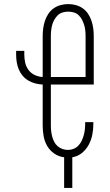

<svg xmlns="http://www.w3.org/2000/svg" viewBox="-20 -763 540 940"><path d="M294 157V7Q268 4 246 -11Q224 -26 211 -48.5Q198 -71 193.5 -97Q189 -123 189 -149V-349Q171 -350 153 -354.5Q135 -359 119 -368.5Q103 -378 91 -392Q79 -406 72 -423Q65 -440 62 -458Q59 -476 59 -495V-514H99V-495Q99 -475 103.5 -455.5Q108 -436 120 -420Q132 -404 150.5 -395.5Q169 -387 189 -386V-586Q189 -605 191.5 -624Q194 -643 200 -661Q206 -679 216.5 -695Q227 -711 242.5 -722Q258 -733 276.5 -738Q295 -743 314 -743Q333 -743 351.5 -738Q370 -733 385.5 -722Q401 -711 411.5 -695Q422 -679 428 -661Q434 -643 436.5 -624Q439 -605 439 -586V-349H229V-149Q229 -135 230.5 -121.5Q232 -108 235.5 -94.5Q239 -81 245.5 -68.5Q252 -56 262.5 -47Q273 -38 286 -33.5Q299 -29 313 -29Q327 -29 340.5 -34.5Q354 -40 364 -50.5Q374 -61 380 -74Q386 -87 390 -101Q394 -115 395.5 -129.5Q397 -144 397 -158V-165H437V-156Q437 -130 432 -104Q427 -78 414.5 -54.5Q402 -31 381 -14Q360 3 334 7V157ZM399 -386V-586Q399 -600 397.5 -614Q396 -628 392 -641Q388 -654 381.5 -666.5Q375 -679 365 -688.5Q355 -698 341.5 -702Q328 -706 314 -706Q300 -706 286.5 -702Q273 -698 263 -688.5Q253 -679 246 -666.5Q239 -654 235.5 -641Q232 -628 230.5 -614Q229 -600 229 -586V-386Z"/></svg>

Font: Iosevka SS18 Extralight
Style: Regular
Weight: 200
Monospace: yes
Designer: Belleve Invis
Foundry: Belleve Invis
Version: Version 25.1.1; ttfautohint (v1.8.4)